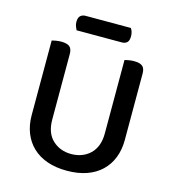

<svg xmlns="http://www.w3.org/2000/svg" viewBox="-115 -869 883 978"><g transform="rotate(15 326.5 -379.5)"><path d="M572 -213Q572 -162 555.5 -120Q539 -78 507.5 -48Q476 -18 430.5 -2Q385 14 326 14Q268 14 222.5 -2Q177 -18 145.5 -48Q114 -78 97.5 -120Q81 -162 81 -213V-607Q88 -609 102 -611.5Q116 -614 131 -614Q160 -614 174 -603Q188 -592 188 -564V-219Q188 -148 227.5 -111Q267 -74 326 -74Q356 -74 381 -83.5Q406 -93 425 -111Q444 -129 454.5 -156Q465 -183 465 -219V-607Q472 -609 486 -611.5Q500 -614 515 -614Q544 -614 558 -603Q572 -592 572 -564ZM190 -690Q186 -698 182 -708.5Q178 -719 178 -731Q178 -754 188.5 -763.5Q199 -773 216 -773H454Q466 -756 466 -732Q466 -709 456 -699.5Q446 -690 428 -690Z"/></g></svg>

Font: Baloo 2 Latin Medium
Style: Regular
Weight: 500
Designer: Sarang Kulkarni and Ek Type
Foundry: Ek Type
Version: Version 1.001